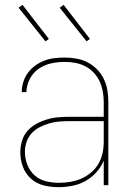

<svg xmlns="http://www.w3.org/2000/svg" viewBox="-20 -766 540 794"><path d="M221 8Q190 8 160 0.5Q130 -7 107.5 -27.5Q85 -48 74.5 -77Q64 -106 64 -136Q64 -160 71 -183.5Q78 -207 93.5 -224.5Q109 -242 130 -253.5Q151 -265 174 -272Q197 -279 220.5 -281Q244 -283 268 -283H409V-345Q409 -366 405 -388Q401 -410 392 -429.5Q383 -449 367.5 -465.5Q352 -482 332.5 -492Q313 -502 291.5 -506Q270 -510 248 -510Q220 -510 192 -504Q164 -498 140.5 -482Q117 -466 103.5 -440Q90 -414 89 -385H70Q70 -407 76.5 -427.5Q83 -448 96 -465.5Q109 -483 126.5 -495.5Q144 -508 164 -515.5Q184 -523 205.5 -525.5Q227 -528 248 -528Q273 -528 297 -523.5Q321 -519 342.5 -508Q364 -497 381.5 -479Q399 -461 409.5 -439Q420 -417 424 -393Q428 -369 428 -345V0H409V-102Q398 -75 378 -53Q358 -31 332.5 -17Q307 -3 278.5 2.5Q250 8 221 8ZM224 -10Q247 -10 271 -14Q295 -18 316.5 -27.5Q338 -37 356.5 -52.5Q375 -68 387 -88.5Q399 -109 404 -132.5Q409 -156 409 -180V-265H268Q247 -265 226 -263.5Q205 -262 184.5 -256Q164 -250 145 -240.5Q126 -231 111.5 -215.5Q97 -200 90 -179.5Q83 -159 83 -138Q83 -111 93 -85Q103 -59 123 -41Q143 -23 170 -16.5Q197 -10 224 -10ZM338 -595 227 -734 243 -746 352 -605ZM168 -595 57 -734 73 -746 182 -605Z"/></svg>

Font: Iosevka SS04 Thin
Style: Regular
Weight: 100
Monospace: yes
Designer: Belleve Invis
Foundry: Belleve Invis
Version: Version 19.0.0; ttfautohint (v1.8.4)